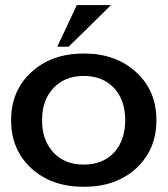

<svg xmlns="http://www.w3.org/2000/svg" viewBox="-20 -720 656 751"><path d="M23.4 -250Q23.4 -134.8 102.5 -61.5Q181.6 10.7 307.6 10.7Q433.6 10.7 512.7 -61.5Q591.8 -134.8 591.8 -250Q591.8 -365.2 512.7 -437.5Q433.6 -510.7 307.6 -510.7Q181.6 -510.7 102.5 -437.5Q23.4 -365.2 23.4 -250ZM144.5 -250Q144.5 -329.1 189.5 -376Q233.4 -422.9 307.6 -422.9Q381.8 -422.9 425.8 -376Q469.7 -329.1 469.7 -250Q469.7 -170.9 425.8 -123Q381.8 -76.2 307.6 -76.2Q233.4 -76.2 189.5 -123Q144.5 -170.9 144.5 -250ZM411.1 -697.3Q411.1 -697.3 412.1 -698.2Q414.1 -700.2 414.1 -700.2Q414.1 -700.2 396.5 -700.2Q379.9 -700.2 357.4 -700.2Q330.1 -700.2 304.7 -700.2Q280.3 -700.2 280.3 -700.2Q280.3 -700.2 270.5 -678.7Q259.8 -657.2 248 -630.9Q232.4 -596.7 217.8 -567.4Q204.1 -537.1 204.1 -537.1Q204.1 -537.1 225.6 -537.1Q248 -537.1 248 -537.1Q248 -537.1 278.3 -566.4Q308.6 -595.7 341.8 -628.9Q369.1 -655.3 389.6 -675.8Q411.1 -697.3 411.1 -697.3Z"/></svg>

Font: umazing
Style: Display
Weight: 400
Designer: umazing